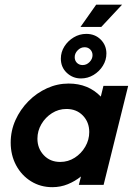

<svg xmlns="http://www.w3.org/2000/svg" viewBox="-20 -778 559 808"><path d="M200 9.7Q150.7 9.7 110.8 -14.9Q70.8 -39.6 47.9 -82.3Q25 -125 25 -177.8Q25 -227.8 45.1 -272.6Q65.3 -317.4 99.7 -352.1Q134 -386.8 177.8 -406.6Q221.5 -426.4 268.8 -426.4Q351.4 -426.4 404.2 -371.5L415.3 -416.7H519.4L416 0H311.8L320.8 -35.4Q295.8 -15.3 265.3 -2.8Q234.7 9.7 200 9.7ZM233.3 -96.5Q266.7 -96.5 294.4 -114.2Q322.2 -131.9 338.9 -160.8Q355.6 -189.6 355.6 -222.2Q355.6 -263.9 328.8 -291.7Q302.1 -319.4 259.7 -319.4Q226.4 -319.4 198.6 -301.7Q170.8 -284 154.2 -255.6Q137.5 -227.1 137.5 -194.4Q137.5 -153.5 164.2 -125Q191 -96.5 233.3 -96.5ZM318.7 -664.6 384.7 -758.3H493.7L406.2 -664.6ZM320.8 -447.9Q286.1 -447.9 261.1 -471.5Q236.1 -495.1 236.1 -531.2Q236.1 -559 251 -582.6Q266 -606.2 290.3 -620.8Q314.6 -635.4 343.1 -635.4Q379.9 -635.4 403.8 -611.5Q427.8 -587.5 427.8 -552.8Q427.8 -525 412.8 -501Q397.9 -477.1 373.6 -462.5Q349.3 -447.9 320.8 -447.9ZM327.8 -504.2Q344.4 -504.2 356.9 -517Q369.4 -529.9 369.4 -545.8Q369.4 -559.7 360.1 -569.4Q350.7 -579.2 336.1 -579.2Q319.4 -579.2 306.9 -566.3Q294.4 -553.5 294.4 -537.5Q294.4 -522.9 303.8 -513.5Q313.2 -504.2 327.8 -504.2Z"/></svg>

Font: Afacad
Style: Bold Italic
Weight: 700
Italic angle: -14°
Designer: Kristian Moeller
Foundry: Dicotype
Version: Version 1.000; ttfautohint (v1.8.4.7-5d5b)